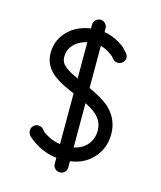

<svg xmlns="http://www.w3.org/2000/svg" viewBox="-116 -804 791 945"><g transform="rotate(15 280.0 -331.0)"><path d="M278 -720Q293 -720 303 -709.5Q313 -699 313 -685V-684V-666Q350 -660 382.5 -642Q415 -624 428 -608L442 -593Q450 -583 450 -571Q450 -557 439.5 -547Q429 -537 415 -537Q397 -537 387 -551Q384 -555 378.5 -560.5Q373 -566 354 -578Q335 -590 313 -596V-381Q378 -352 413 -323Q475 -269 475 -189Q475 -111 422 -59Q380 -17 313 -8V23V24Q313 38 303 48Q293 58 278.5 58Q264 58 254 48Q244 38 244 24V23V-7Q216 -10 190 -19Q164 -28 147 -38Q130 -48 116.5 -58Q103 -68 97 -74L91 -80Q83 -90 83 -103Q83 -117 93 -127.5Q103 -138 117 -138Q134 -138 145 -125Q148 -121 155 -114Q162 -107 187.5 -94Q213 -81 244 -77V-335Q179 -362 148 -384Q83 -429 83 -498Q83 -575 144 -625Q186 -658 244 -666Q244 -684 244 -684V-685Q244 -699 254 -709Q264 -719 278 -720ZM244 -596Q210 -588 188 -570Q153 -542 153 -498Q153 -479 161 -466.5Q169 -454 188 -441Q206 -428 244 -411ZM313 -304V-78Q350 -86 374 -109Q406 -140 406 -189Q406 -237 367 -270Q349 -286 313 -304Z"/></g></svg>

Font: Brass Mono
Style: Regular
Weight: 400
Monospace: yes
Version: Version 1.100; ttfautohint (v1.8.3) -l 8 -r 50 -G 200 -x 14 